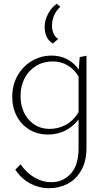

<svg xmlns="http://www.w3.org/2000/svg" viewBox="-20 -710 565 1019"><path d="M217 -567Q217 -601 234 -634.5Q251 -668 281 -690L300 -674Q279 -655 267.5 -629Q256 -603 256 -576Q256 -524 289 -503L260 -479Q217 -506 217 -567ZM439 -414V74Q439 146 411 194.5Q383 243 338 266Q293 289 241 289Q188 289 141.5 264.5Q95 240 61 191L89 162Q122 209 164.5 233Q207 257 252 257Q314 257 355.5 212Q397 167 397 75V-76Q334 4 235 4Q179 4 136 -22Q93 -48 69 -93.5Q45 -139 45 -197Q45 -259 73 -308.5Q101 -358 149 -386.5Q197 -415 254 -415Q299 -415 336 -396Q373 -377 398 -340L403 -407ZM397 -114V-304Q374 -343 338.5 -363.5Q303 -384 260 -384Q211 -384 172 -360.5Q133 -337 111 -295.5Q89 -254 89 -201Q89 -125 132 -75.5Q175 -26 244 -26Q289 -26 328.5 -47Q368 -68 397 -114Z"/></svg>

Font: Ysabeau Infant Light
Style: Regular
Weight: 300
Designer: Christian Thalmann (Catharsis Fonts)
Version: Version 0.003